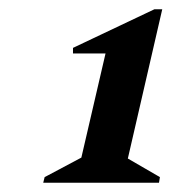

<svg xmlns="http://www.w3.org/2000/svg" viewBox="-20 -797 369 413"><path d="M73 -404 76 -416 155 -458 207 -682H137V-694L312 -777H329L255 -456L324 -416L322 -404Z"/></svg>

Font: Platypi
Style: Bold Italic
Weight: 700
Italic angle: -13°
Designer: David Sargent
Foundry: Bolt Cutter Type
Version: Version 1.200; ttfautohint (v1.8.4.7-5d5b)